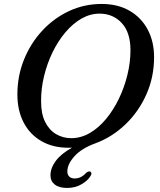

<svg xmlns="http://www.w3.org/2000/svg" viewBox="-20 -734 812 972"><path d="M494.5 -714Q576 -714 635.5 -679.8Q695 -645.5 727.5 -584.8Q760 -524 760 -444.5Q760 -344 721.2 -256.5Q682.5 -169 615.2 -104.5Q548 -40 463 -8.5Q392 17.5 356.5 57.5Q321 97.5 321 133.5Q321 151.5 331.2 160.5Q341.5 169.5 357.5 169.5Q390 169.5 414 143Q426 132 435 134Q440 135 442.2 141.2Q444.5 147.5 437.5 158Q424.5 180.5 392.5 199Q360.5 217.5 319.5 217.5Q279 217.5 257.2 200.2Q235.5 183 235.5 153.5Q235.5 117 262.5 80.5Q289.5 44 345 13.5Q337 14 327.5 14Q247 14 188.8 -20Q130.5 -54 99.2 -114.8Q68 -175.5 68 -256Q68 -348.5 101 -431Q134 -513.5 192.5 -577.2Q251 -641 328.5 -677.5Q406 -714 494.5 -714ZM188 -220.5Q188 -157.5 208.8 -116.2Q229.5 -75 264.2 -54.8Q299 -34.5 340.5 -34.5Q390 -34.5 435 -60.8Q480 -87 517.5 -132.5Q555 -178 582.5 -235.5Q610 -293 625.2 -355.8Q640.5 -418.5 640.5 -479.5Q640.5 -570 596.2 -617.5Q552 -665 484 -665Q436.5 -665 392.5 -639.8Q348.5 -614.5 311.2 -570.5Q274 -526.5 246.2 -469.5Q218.5 -412.5 203 -348.5Q187.5 -284.5 188 -220.5Z"/></svg>

Font: Fraunces 9pt S050
Style: Italic
Weight: 400
Italic angle: -16°
Version: Version 1.000; ttfautohint (v1.8.3)